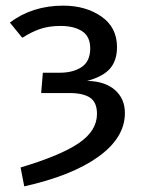

<svg xmlns="http://www.w3.org/2000/svg" viewBox="-20 -559 514 681"><path d="M395 -392Q395 -344 370 -315.5Q345 -287 289 -272Q352 -271 387.5 -240Q423 -209 423 -158Q423 -71 329.5 -3.5Q236 64 66 102L53 35Q194 -7 259 -51Q324 -95 324 -155Q324 -196 299.5 -212.5Q275 -229 226 -229H126L132 -301H191Q240 -301 270 -321.5Q300 -342 300 -387Q300 -430 271 -448.5Q242 -467 195 -467Q154 -467 123 -456.5Q92 -446 59 -425L15 -479Q95 -539 204 -539Q284 -539 339.5 -500.5Q395 -462 395 -392Z"/></svg>

Font: FiraGOUPP
Style: Medium
Weight: 400
Designer: bBox Type
Foundry: bBox Type GmbH
Version: Version 1.001